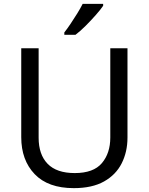

<svg xmlns="http://www.w3.org/2000/svg" viewBox="-20 -964 771 994"><path d="M640 -252Q640 -178 610 -118.5Q580 -59 518.5 -24.5Q457 10 362 10Q229 10 159.5 -62.5Q90 -135 90 -254V-714H180V-251Q180 -164 226.5 -116Q273 -68 367 -68Q464 -68 507.5 -119.5Q551 -171 551 -252V-714H640ZM514 -934Q502 -916 477 -887.5Q452 -859 423.5 -830.5Q395 -802 371 -784H313V-796Q328 -815 345.5 -841Q363 -867 380 -894.5Q397 -922 408 -944H514Z"/></svg>

Font: Noto Sans Chakma
Style: Regular
Weight: 400
Designer: Zachary Quinn Scheuren - Monotype Design Team
Foundry: Monotype Imaging Inc.
Version: Version 2.003; ttfautohint (v1.8.4.7-5d5b)